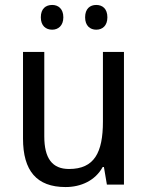

<svg xmlns="http://www.w3.org/2000/svg" viewBox="-20 -746 599 776"><path d="M145 -676C145 -642 165 -626 191 -626C215 -626 236 -642 236 -676C236 -711 215 -726 191 -726C165 -726 145 -711 145 -676ZM324 -676C324 -642 344 -626 369 -626C394 -626 414 -642 414 -676C414 -711 394 -726 369 -726C344 -726 324 -711 324 -676ZM481 -536H396V-255C396 -129 361 -63 259 -63C191 -63 159 -106 159 -195V-536H73V-186C73 -56 128 10 245 10C307 10 365 -16 395 -71H400L412 0H481Z"/></svg>

Font: Noto Sans Lao SemiCondensed
Style: Regular
Weight: 400
Width: 4
Designer: Monotype Design Team
Foundry: Monotype Imaging Inc.
Version: Version 2.004